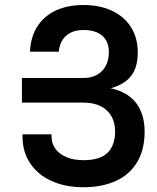

<svg xmlns="http://www.w3.org/2000/svg" viewBox="-20 -752 640 784"><path d="M321 12.5Q246.5 12.5 190 -13.2Q133.5 -39 102.8 -85.8Q72 -132.5 72 -193.5V-203.5H190.5V-194Q190.5 -166.5 206 -144.8Q221.5 -123 251 -110.5Q280.5 -98 321 -98Q388.5 -98 419.2 -128.2Q450 -158.5 450 -214.5Q450 -269.5 416 -301.2Q382 -333 320 -333H69.5V-433.5H320Q355 -433.5 378.5 -447.8Q402 -462 413.2 -485.8Q424.5 -509.5 424.5 -538.5Q424.5 -583.5 397.2 -606.5Q370 -629.5 321 -629.5Q276.5 -629.5 250.2 -606.2Q224 -583 220 -541H102.5Q105 -600.5 132.2 -643.5Q159.5 -686.5 207.8 -709Q256 -731.5 320.5 -731.5Q387.5 -731.5 437.5 -708Q487.5 -684.5 515 -640.8Q542.5 -597 542.5 -538Q542.5 -477 515.5 -442.2Q488.5 -407.5 432.5 -391.5Q502.5 -376 536.5 -330.5Q570.5 -285 570.5 -214.5Q570.5 -141 540.2 -90.2Q510 -39.5 453.8 -13.5Q397.5 12.5 321 12.5Z"/></svg>

Font: JuliaMono SemiBold
Style: Regular
Weight: 600
Monospace: yes
Designer: cormullion
Foundry: corm
Version: Version 0.055; ttfautohint (v1.8.4)